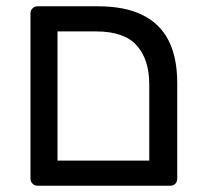

<svg xmlns="http://www.w3.org/2000/svg" viewBox="-20 -591 656 611"><path d="M100 0Q90 0 83.5 -6.5Q77 -13 77 -23V-548Q77 -558 83.5 -564.5Q90 -571 100 -571H291Q377 -571 433 -543.5Q489 -516 516.5 -462Q544 -408 544 -327V-23Q544 -13 538 -6.5Q532 0 521 0ZM163 -80H455V-322Q455 -402 415 -446.5Q375 -491 286 -491H163Z"/></svg>

Font: Rubik Light
Style: Regular
Weight: 400
Version: Version 2.101